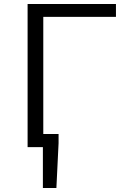

<svg xmlns="http://www.w3.org/2000/svg" viewBox="-20 -741 604 967"><path d="M196 0H119V-721H564V-656H198V-66H275V-20L264 206H196Z"/></svg>

Font: Nebula Sans Book
Style: Regular
Weight: 400
Designer: Paul D. Hunt for Adobe (as Source Sans)
Foundry: Nebula Entertainment & Broadcasting LLC
Version: Version 1.010